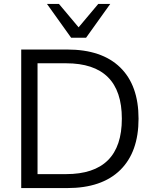

<svg xmlns="http://www.w3.org/2000/svg" viewBox="-20 -957 787 977"><path d="M88 0V-705H322Q498 -705 591.5 -614Q685 -523 685 -353Q685 -183 591.5 -91.5Q498 0 322 0ZM171 -71H316Q600 -71 600 -353Q600 -635 316 -635H171ZM342 -765 219 -937H280L380 -818L480 -937H541L418 -765Z"/></svg>

Font: Mulish
Style: Regular
Weight: 400
Designer: Vernon Adams
Foundry: Vernon Adams
Version: Version 3.603; ttfautohint (v1.8.3)